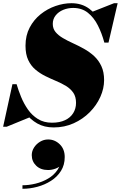

<svg xmlns="http://www.w3.org/2000/svg" viewBox="-56 -780 754 1197"><path d="M278.5 14.5Q220 14.5 176.5 -10.2Q133 -35 102.8 -75.2Q72.5 -115.5 52.8 -162.8Q33 -210 21.5 -255H47.5Q58.5 -217.5 75.5 -175.8Q92.5 -134 118 -97.5Q143.5 -61 180.5 -38Q217.5 -15 268 -15Q316 -15 349.5 -30.8Q383 -46.5 400.5 -74.8Q418 -103 418 -139Q418 -177 401 -201.8Q384 -226.5 355.8 -243.8Q327.5 -261 294 -275Q260.5 -289 227 -305.5Q193.5 -322 165.2 -345.8Q137 -369.5 120 -405.5Q103 -441.5 103 -495Q103 -559 129 -608.2Q155 -657.5 197.2 -691.2Q239.5 -725 290 -742.5Q340.5 -760 389.5 -760Q453.5 -760 499.8 -726Q546 -692 575.8 -636Q605.5 -580 620.5 -514.5H594.5Q579 -572.5 554 -621.8Q529 -671 491.5 -700.8Q454 -730.5 400 -730.5Q367 -730.5 338 -718.5Q309 -706.5 291 -684Q273 -661.5 273 -631Q273 -601.5 290.2 -580.5Q307.5 -559.5 336 -542.8Q364.5 -526 398.8 -510.5Q433 -495 467.2 -476Q501.5 -457 530 -431Q558.5 -405 575.8 -368.2Q593 -331.5 593 -280.5Q593 -228 569.5 -175.8Q546 -123.5 503.5 -80.5Q461 -37.5 403.5 -11.5Q346 14.5 278.5 14.5ZM-36.5 10 21.5 -255H47.5L69.5 -158.5Q84.5 -124.5 98.8 -98.2Q113 -72 130 -49L-14 10ZM594.5 -514.5 579 -591Q566 -619.5 552.2 -645.5Q538.5 -671.5 517 -705.5L655 -760H677.5L620.5 -514.5ZM84 397V375Q123.5 375 165.8 364.8Q208 354.5 244.2 333.2Q280.5 312 303 278.5Q325.5 245 325.5 199H346.5Q346.5 227 330 245Q313.5 263 289.8 271.5Q266 280 244 280Q197.5 280 169.8 253.2Q142 226.5 142 187Q142 162 156.2 139.8Q170.5 117.5 193.8 103.5Q217 89.5 244 89.5Q285.5 89.5 316.5 119.5Q347.5 149.5 347.5 199Q347.5 248.5 324.2 285.5Q301 322.5 262.2 347.2Q223.5 372 177 384.5Q130.5 397 84 397Z"/></svg>

Font: Bodoni Moda 9pt Black
Style: Italic
Weight: 900
Italic angle: -13°
Designer: Owen Earl
Foundry: indestructible type
Version: Version 2.004